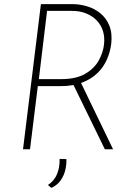

<svg xmlns="http://www.w3.org/2000/svg" viewBox="-20 -726 665 934"><path d="M332 -706Q367 -706 403 -695.5Q439 -685 468 -661.5Q497 -638 512 -601Q527 -564 521 -512Q516 -473 500 -436.5Q484 -400 454.5 -371Q425 -342 380.5 -324.5Q336 -307 275 -307H164L126 0H92L179 -706ZM276 -341Q351 -341 395.5 -367.5Q440 -394 461 -433Q482 -472 486 -510Q490 -545 481 -574.5Q472 -604 451 -626Q430 -648 399.5 -660.5Q369 -673 331 -673H209L169 -341ZM371 -329 530 0H490L330 -328ZM230 188 213 174Q243 155 257 122Q271 89 270 47L303 48Q304 74 297.5 101.5Q291 129 274.5 152Q258 175 230 188Z"/></svg>

Font: Josefin Sans ExtraLight
Style: Italic
Weight: 250
Italic angle: -7°
Designer: Santiago Orozco
Foundry: Typemade
Version: Version 2.000